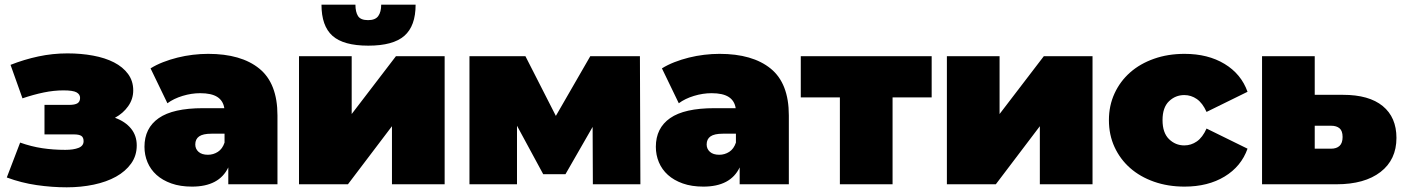

<svg xmlns="http://www.w3.org/2000/svg" viewBox="-20 -787 5996 820"><path d="M265 13Q326 13 380.5 1.5Q435 -10 475.5 -32.5Q516 -55 540 -88.5Q564 -122 564 -166Q564 -208 539.5 -238Q515 -268 471 -284Q506 -303 527.5 -333.5Q549 -364 549 -401Q549 -441 527 -471Q505 -501 467 -520.5Q429 -540 377.5 -549.5Q326 -559 268 -559Q205 -559 144 -546Q83 -533 25 -510L76 -367Q123 -383 166.5 -392Q210 -401 251 -401Q292 -401 307 -392.5Q322 -384 322 -369Q322 -353 311 -346Q300 -339 274 -339H170V-213H295Q318 -213 327.5 -206.5Q337 -200 337 -184Q337 -164 315.5 -155.5Q294 -147 259 -147Q208 -147 161 -154Q114 -161 66 -178L9 -29Q71 -6 136.5 3.5Q202 13 265 13Z M939 -216H883Q847 -216 830.5 -204.5Q814 -193 814 -170Q814 -151 828 -138.5Q842 -126 868 -126Q891 -126 910.5 -138.5Q930 -151 939 -178ZM800 10Q750 10 712 -3.5Q674 -17 648.5 -40Q623 -63 610 -94Q597 -125 597 -160Q597 -240 658 -282.5Q719 -325 847 -325H938Q933 -357 908 -373Q883 -389 835 -389Q798 -389 760 -377.5Q722 -366 695 -346L623 -495Q647 -510 676.5 -521.5Q706 -533 738 -541Q770 -549 803.5 -553Q837 -557 869 -557Q1010 -557 1087.5 -494Q1165 -431 1165 -294V0H955V-72Q916 10 800 10Z M1257 0V-547H1482V-300L1671 -547H1879V0H1654V-248L1466 0ZM1553 -592Q1447 -592 1400 -634Q1353 -676 1353 -767H1498Q1498 -736 1509 -718.5Q1520 -701 1552 -701Q1583 -701 1595.5 -718.5Q1608 -736 1608 -767H1755Q1755 -676 1707 -634Q1659 -592 1553 -592Z M2188 0H1985V-547H2224L2354 -292L2501 -547H2713L2715 0H2512L2511 -245L2395 -43H2300L2188 -250Z M3123 -216H3067Q3031 -216 3014.5 -204.5Q2998 -193 2998 -170Q2998 -151 3012 -138.5Q3026 -126 3052 -126Q3075 -126 3094.5 -138.5Q3114 -151 3123 -178ZM2984 10Q2934 10 2896 -3.5Q2858 -17 2832.5 -40Q2807 -63 2794 -94Q2781 -125 2781 -160Q2781 -240 2842 -282.5Q2903 -325 3031 -325H3122Q3117 -357 3092 -373Q3067 -389 3019 -389Q2982 -389 2944 -377.5Q2906 -366 2879 -346L2807 -495Q2831 -510 2860.5 -521.5Q2890 -533 2922 -541Q2954 -549 2987.5 -553Q3021 -557 3053 -557Q3194 -557 3271.5 -494Q3349 -431 3349 -294V0H3139V-72Q3100 10 2984 10Z M3792 0H3567V-371H3400V-547H3959V-371H3792Z M4024 0V-547H4249V-300L4438 -547H4646V0H4421V-248L4233 0Z M5039 10Q4968 10 4908.5 -11Q4849 -32 4806.5 -69.5Q4764 -107 4740 -159Q4716 -211 4716 -274Q4716 -336 4740 -388Q4764 -440 4806.5 -477.5Q4849 -515 4908.5 -536Q4968 -557 5039 -557Q5139 -557 5210 -514Q5281 -471 5308 -395L5133 -309Q5116 -347 5091.5 -364Q5067 -381 5038 -381Q5000 -381 4972.5 -354.5Q4945 -328 4945 -274Q4945 -220 4972.5 -193Q5000 -166 5038 -166Q5067 -166 5091.5 -183Q5116 -200 5133 -238L5308 -152Q5281 -76 5210 -33Q5139 10 5039 10Z M5595 -152H5665Q5688 -152 5701 -164Q5714 -176 5714 -202Q5714 -228 5701 -239Q5688 -250 5665 -250H5595ZM5595 -382H5716Q5827 -382 5885.5 -334Q5944 -286 5944 -198Q5944 -105 5876 -52.5Q5808 0 5688 0H5370V-547H5595Z"/></svg>

Font: Montserrat-Alt1 Black
Style: Regular
Weight: 900
Designer: Differentunic
Foundry: Differentunic
Version: Version 7.222